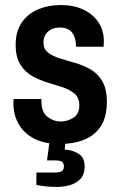

<svg xmlns="http://www.w3.org/2000/svg" viewBox="-20 -558 480 760"><path d="M216 12Q156 12 115 -9.5Q74 -31 53.5 -67.5Q33 -104 33 -151Q33 -157 33.5 -161.5Q34 -166 34 -166H144V-158Q144 -114 168 -95.5Q192 -77 220 -77Q247 -77 270.5 -92Q294 -107 294 -141Q294 -171 275.5 -187Q257 -203 228.5 -212.5Q200 -222 168 -231.5Q136 -241 107.5 -257Q79 -273 60.5 -302.5Q42 -332 42 -381Q42 -433 65.5 -468Q89 -503 130 -520.5Q171 -538 222 -538Q272 -538 310 -520Q348 -502 369.5 -470Q391 -438 391 -395Q391 -388 390.5 -381Q390 -374 390 -373H281V-377Q280 -411 264.5 -430Q249 -449 217 -449Q195 -449 180.5 -440.5Q166 -432 159 -419Q152 -406 152 -390Q152 -364 170 -350Q188 -336 216.5 -327Q245 -318 277 -309Q309 -300 338 -283.5Q367 -267 385 -236.5Q403 -206 403 -155Q403 -94 378.5 -57.5Q354 -21 312 -4.5Q270 12 216 12ZM208 182Q162 182 124 174V125H197Q214 125 223.5 120Q233 115 233 101Q233 89 226 83Q219 77 199 77H166L178 -11H241L236 34Q268 36 291.5 51Q315 66 315 101Q315 134 297 151.5Q279 169 254.5 175.5Q230 182 208 182Z"/></svg>

Font: Archivo Narrow SemiBold
Style: Regular
Weight: 600
Designer: Hector Gatti
Foundry: Omnibus-Type
Version: Version 3.002